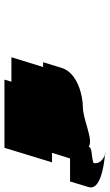

<svg xmlns="http://www.w3.org/2000/svg" viewBox="169 -986 505 884"><g transform="rotate(90 422.0 -544.5)"><path d="M267 -490H289L244 -344H357L347 -312H661L728 -531H684L710 -614H816L842 -700C858 -752 749 -770 691 -775C710 -770 738 -750 731 -722C696 -710 662 -718 656 -700C625 -723 530 -673 473 -673C424 -673 316 -650 293 -575ZM691 -775 692 -777C690 -776 685 -776 683 -776C675 -776 675 -776 691 -775Z"/></g></svg>

Font: bitstorm
Style: maxextobl
Weight: 400
Version: Version 0.2